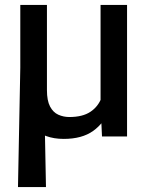

<svg xmlns="http://www.w3.org/2000/svg" viewBox="-20 -548 594 771"><path d="M62 -301.8H154.8L164.6 203.1H52.2ZM383.8 -528.3H490.2V0H389.6L383.8 -123.5ZM439.9 -235.4Q439.9 -164.6 419.4 -109.4Q398.9 -54.2 354 -22.2Q309.1 9.8 235.8 9.8Q157.7 9.8 109.6 -36.1Q61.5 -82 61.5 -187V-528.3H168.5V-186Q168.5 -144 180.9 -120.4Q193.4 -96.7 214.1 -87.4Q234.9 -78.1 258.3 -78.1Q311.5 -78.1 342.8 -98.9Q374 -119.6 387.5 -155.3Q400.9 -190.9 400.9 -234.4Z"/></svg>

Font: Heebo Medium
Style: Regular
Weight: 500
Designer: Oded Ezer
Foundry: Ezer Type House
Version: Version 3.100